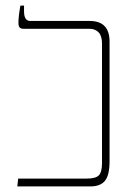

<svg xmlns="http://www.w3.org/2000/svg" viewBox="-20 -667 469 687"><path d="M45 -28H290Q323 -28 334 -40Q345 -52 345 -84V-511Q345 -538 333 -551Q321 -564 300 -564H65Q54 -564 50 -569Q46 -574 46 -585Q46 -609 53 -647H66V-627Q66 -592 88 -592H301Q372 -592 372 -518V-90Q372 -40 355.5 -20Q339 0 304 0H42Z"/></svg>

Font: Noto Serif Hebrew NarrowThin
Style: Regular
Weight: 250
Width: 4
Designer: Monotype Design Team
Foundry: Monotype Imaging Inc.
Version: Version 1.000